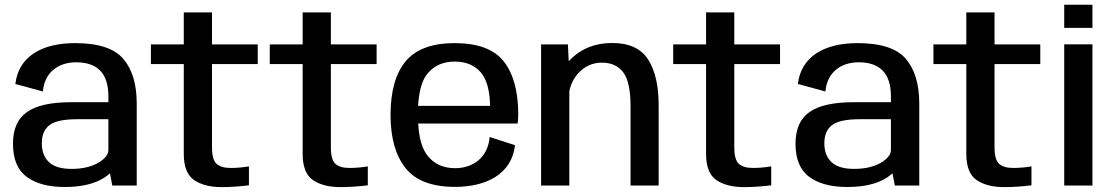

<svg xmlns="http://www.w3.org/2000/svg" viewBox="-20 -779 4681 806"><path d="M451.5 0H554V-344C554 -425 535.5 -487.5 498 -531.5C460.5 -576 392.5 -598 294.5 -598C153.5 -598 57.5 -540 44.5 -426.5L160 -395C167 -475 224 -517.5 300 -517.5C344 -517.5 377.5 -506 400.5 -482.5C423.5 -459 435 -423 435 -374.5V-350H279.5C194 -350 131.5 -336 93 -308.5C54 -281 34.5 -237 34.5 -175.5C34.5 -111.5 53.5 -65.5 91.5 -37C129.5 -8.5 183 6 251.5 6C321.5 6 377 -7 417.5 -33C426.5 -39 434.5 -45 441.5 -51.5ZM435 -149.5C435 -130 420.5 -112 391.5 -95C362 -78.5 325 -70 280.5 -70C237 -70 205.5 -79.5 185.5 -98.5C165.5 -117.5 155.5 -144 155.5 -177.5C155.5 -212 166.5 -237.5 188 -254C210 -270.5 248.5 -278.5 303.5 -278.5H435Z M911.5 6.5C945 6.5 983 4 1025 -1V-80.5C997.5 -76 972.5 -74 950 -74C923 -73.5 903 -79.5 890 -90.5C876.5 -102 870 -125 870 -160.5V-510H1062V-592.5H870V-727H751.5V-592.5H613.5V-510H751.5V-133C751.5 -79.5 766 -42.5 795 -23C824 -3 863 6.5 911.5 6.5Z M1410.5 6.5C1444 6.5 1482 4 1524 -1V-80.5C1496.5 -76 1471.5 -74 1449 -74C1422 -73.5 1402 -79.5 1389 -90.5C1375.5 -102 1369 -125 1369 -160.5V-510H1561V-592.5H1369V-727H1250.5V-592.5H1112.5V-510H1250.5V-133C1250.5 -79.5 1265 -42.5 1294 -23C1323 -3 1362 6.5 1410.5 6.5Z M1890.5 5.5C2021.5 5.5 2128.5 -48.5 2142 -169.5L2035.5 -204C2028.5 -117.5 1965.5 -73 1890.5 -73C1842 -73 1803.5 -90 1776 -124C1752.5 -152.5 1739 -198 1735.5 -260.5H2153C2154.5 -271.5 2155.5 -284 2155.5 -298.5C2155.5 -396 2135 -470.5 2094.5 -521.5C2054 -572.5 1985.5 -598 1888.5 -598C1794 -598 1725.5 -572.5 1683 -522C1640.5 -471 1619.5 -395.5 1619.5 -296C1619.5 -200.5 1640.5 -126.5 1682 -74C1723.5 -21 1793 5.5 1890.5 5.5ZM1735 -334.5C1739 -400 1753 -446.5 1777 -473C1805 -505 1842.5 -520.5 1888.5 -520.5C1935.5 -520.5 1972 -505.5 1998 -475.5C2023 -447 2036 -400 2037.5 -334.5Z M2251.5 0H2370V-396C2375.5 -424.5 2388 -449.5 2406.5 -470.5C2433.5 -500.5 2467 -516 2507 -516C2546.5 -516 2576.5 -502 2596.5 -475C2617 -447.5 2627 -400 2627 -332V0H2745V-337C2745 -418.5 2730.5 -482.5 2701 -529C2671.5 -575 2621 -598.5 2550.5 -598.5C2478.5 -598.5 2420.5 -575.5 2376 -530.5C2373 -528 2370 -525 2367.5 -522L2364 -592.5H2251.5Z M3104 6.5C3137.5 6.5 3175.5 4 3217.5 -1V-80.5C3190 -76 3165 -74 3142.5 -74C3115.5 -73.5 3095.5 -79.5 3082.5 -90.5C3069 -102 3062.5 -125 3062.5 -160.5V-510H3254.5V-592.5H3062.5V-727H2944V-592.5H2806V-510H2944V-133C2944 -79.5 2958.5 -42.5 2987.5 -23C3016.5 -3 3055.5 6.5 3104 6.5Z M3736.5 0H3839V-344C3839 -425 3820.5 -487.5 3783 -531.5C3745.5 -576 3677.5 -598 3579.5 -598C3438.5 -598 3342.5 -540 3329.5 -426.5L3445 -395C3452 -475 3509 -517.5 3585 -517.5C3629 -517.5 3662.5 -506 3685.5 -482.5C3708.5 -459 3720 -423 3720 -374.5V-350H3564.5C3479 -350 3416.5 -336 3378 -308.5C3339 -281 3319.5 -237 3319.5 -175.5C3319.5 -111.5 3338.5 -65.5 3376.5 -37C3414.5 -8.5 3468 6 3536.5 6C3606.5 6 3662 -7 3702.5 -33C3711.5 -39 3719.5 -45 3726.5 -51.5ZM3720 -149.5C3720 -130 3705.5 -112 3676.5 -95C3647 -78.5 3610 -70 3565.5 -70C3522 -70 3490.5 -79.5 3470.5 -98.5C3450.5 -117.5 3440.5 -144 3440.5 -177.5C3440.5 -212 3451.5 -237.5 3473 -254C3495 -270.5 3533.5 -278.5 3588.5 -278.5H3720Z M4196.5 6.5C4230 6.5 4268 4 4310 -1V-80.5C4282.5 -76 4257.5 -74 4235 -74C4208 -73.5 4188 -79.5 4175 -90.5C4161.5 -102 4155 -125 4155 -160.5V-510H4347V-592.5H4155V-727H4036.5V-592.5H3898.5V-510H4036.5V-133C4036.5 -79.5 4051 -42.5 4080 -23C4109 -3 4148 6.5 4196.5 6.5Z M4447.5 0H4566V-593H4447.5ZM4447.5 -759V-662H4566V-759Z"/></svg>

Font: Anybody Medium
Style: Regular
Weight: 500
Designer: Tyler Finck
Foundry: Etcetera Type Company
Version: Version 1.110